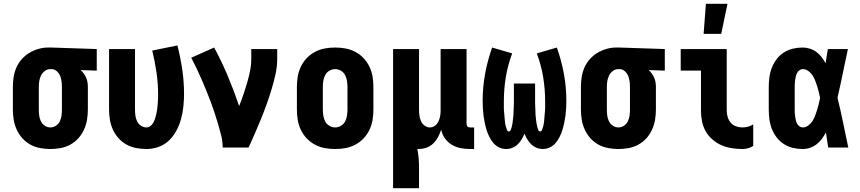

<svg xmlns="http://www.w3.org/2000/svg" viewBox="-20 -779 4540 1014"><path d="M246 8Q219 8 192 3Q165 -2 141 -15Q117 -28 98.5 -48.5Q80 -69 68.5 -94Q57 -119 52.5 -146Q48 -173 48 -200V-320Q48 -346 52 -372Q56 -398 66.5 -422Q77 -446 94.5 -466Q112 -486 134.5 -499.5Q157 -513 182.5 -520.5Q208 -528 234 -528H250L491 -520V-406L406 -409Q415 -401 422.5 -390.5Q430 -380 435 -368.5Q440 -357 442 -344.5Q444 -332 444 -320V-200Q444 -173 439.5 -146Q435 -119 423.5 -94Q412 -69 393.5 -48.5Q375 -28 351 -15Q327 -2 300 3Q273 8 246 8ZM246 -106Q262 -106 275.5 -115Q289 -124 296 -138.5Q303 -153 305 -168.5Q307 -184 307 -200V-320Q307 -335 305 -350Q303 -365 297.5 -378.5Q292 -392 280.5 -402.5Q269 -413 254 -414H246Q230 -414 217 -404.5Q204 -395 197 -381Q190 -367 187.5 -351.5Q185 -336 185 -320V-200Q185 -184 187 -168.5Q189 -153 196 -138.5Q203 -124 216.5 -115Q230 -106 246 -106Z M754 8Q727 8 700 3Q673 -2 649 -15Q625 -28 606.5 -48.5Q588 -69 576.5 -94Q565 -119 560.5 -146Q556 -173 556 -200V-520H693V-200Q693 -184 695 -168.5Q697 -153 704 -138.5Q711 -124 724.5 -115Q738 -106 754 -106Q766 -106 776 -114.5Q786 -123 791.5 -134.5Q797 -146 800.5 -157.5Q804 -169 806.5 -181Q809 -193 810.5 -205.5Q812 -218 813 -230.5Q814 -243 814.5 -255Q815 -267 815 -280Q815 -338 806.5 -396.5Q798 -455 784 -512L917 -539Q933 -476 942.5 -412Q952 -348 952 -283Q952 -250 948.5 -217Q945 -184 936.5 -152Q928 -120 912.5 -90.5Q897 -61 873.5 -38Q850 -15 818.5 -3.5Q787 8 754 8Z M1156 0Q1156 -32 1148.5 -62.5Q1141 -93 1132 -123.5Q1123 -154 1113 -184Q1103 -214 1092 -243.5Q1081 -273 1069 -302Q1057 -331 1044.5 -360Q1032 -389 1018.5 -417.5Q1005 -446 990 -474L1111 -528Q1151 -454 1183.5 -376.5Q1216 -299 1243 -219Q1255 -249 1265.5 -279.5Q1276 -310 1285 -341Q1294 -372 1300.5 -404Q1307 -436 1307 -468V-520H1444V-468Q1444 -427 1435 -386.5Q1426 -346 1414 -306.5Q1402 -267 1388 -228Q1374 -189 1358.5 -151Q1343 -113 1326.5 -75Q1310 -37 1293 0Z M1750 8Q1722 8 1695 3Q1668 -2 1643.5 -15Q1619 -28 1600 -48Q1581 -68 1569 -93Q1557 -118 1552.5 -145Q1548 -172 1548 -200V-320Q1548 -348 1552.5 -375Q1557 -402 1569 -427Q1581 -452 1600 -472Q1619 -492 1643.5 -505Q1668 -518 1695 -523Q1722 -528 1750 -528Q1778 -528 1805 -523Q1832 -518 1856.5 -505Q1881 -492 1900 -472Q1919 -452 1931 -427Q1943 -402 1947.5 -375Q1952 -348 1952 -320V-200Q1952 -172 1947.5 -145Q1943 -118 1931 -93Q1919 -68 1900 -48Q1881 -28 1856.5 -15Q1832 -2 1805 3Q1778 8 1750 8ZM1750 -106Q1766 -106 1780.5 -114.5Q1795 -123 1802.5 -137.5Q1810 -152 1812.5 -168Q1815 -184 1815 -200V-320Q1815 -336 1812.5 -352Q1810 -368 1802.5 -382.5Q1795 -397 1780.5 -405.5Q1766 -414 1750 -414Q1734 -414 1719.5 -405.5Q1705 -397 1697.5 -382.5Q1690 -368 1687.5 -352Q1685 -336 1685 -320V-200Q1685 -184 1687.5 -168Q1690 -152 1697.5 -137.5Q1705 -123 1719.5 -114.5Q1734 -106 1750 -106Z M2056 215V-520H2193V-200Q2193 -185 2195 -169.5Q2197 -154 2203 -140Q2209 -126 2222 -116Q2235 -106 2250 -106Q2265 -106 2277 -115Q2289 -124 2295.5 -137.5Q2302 -151 2304.5 -165.5Q2307 -180 2307 -195V-520H2444V-126Q2444 -122 2445 -118Q2446 -114 2449 -111Q2452 -108 2456 -107Q2460 -106 2464 -106H2484V8H2464Q2439 8 2414 3.5Q2389 -1 2367 -14Q2345 -27 2330 -48Q2315 -69 2310 -94Q2303 -73 2293 -54.5Q2283 -36 2267.5 -21Q2252 -6 2231.5 1Q2211 8 2190 8H2184Q2189 32 2191 57Q2193 82 2193 107V215Z M2653 8Q2634 8 2616 -0.5Q2598 -9 2585.5 -24Q2573 -39 2564 -57Q2555 -75 2549.5 -93.5Q2544 -112 2540 -131Q2536 -150 2533.5 -169.5Q2531 -189 2530 -208.5Q2529 -228 2529 -247Q2529 -319 2542 -389.5Q2555 -460 2579 -528L2685 -497Q2662 -436 2651.5 -372.5Q2641 -309 2641 -245Q2641 -239 2641 -233Q2641 -227 2641 -221Q2641 -215 2641 -209Q2641 -203 2641.5 -197Q2642 -191 2642.5 -185Q2643 -179 2643.5 -173.5Q2644 -168 2644.5 -162Q2645 -156 2645.5 -150Q2646 -144 2646.5 -138Q2647 -132 2648 -126Q2649 -120 2650.5 -114.5Q2652 -109 2654 -103Q2656 -97 2658.5 -91Q2661 -85 2667 -85Q2674 -85 2677 -92Q2680 -99 2681.5 -105Q2683 -111 2684.5 -117.5Q2686 -124 2687 -130.5Q2688 -137 2688.5 -143.5Q2689 -150 2690 -156.5Q2691 -163 2691.5 -169.5Q2692 -176 2692 -182.5Q2692 -189 2692.5 -195.5Q2693 -202 2693 -208.5Q2693 -215 2693.5 -221.5Q2694 -228 2694 -234.5Q2694 -241 2694 -247.5Q2694 -254 2694 -260V-338H2806V-260Q2806 -254 2806 -247.5Q2806 -241 2806 -234.5Q2806 -228 2806.5 -221.5Q2807 -215 2807 -208.5Q2807 -202 2807.5 -195.5Q2808 -189 2808 -182.5Q2808 -176 2808.5 -169.5Q2809 -163 2810 -156.5Q2811 -150 2811.5 -143.5Q2812 -137 2813 -130.5Q2814 -124 2815.5 -117.5Q2817 -111 2818.5 -105Q2820 -99 2823 -92Q2826 -85 2833 -85Q2839 -85 2841.5 -91Q2844 -97 2846 -103Q2848 -109 2849.5 -114.5Q2851 -120 2852 -126Q2853 -132 2853.5 -138Q2854 -144 2854.5 -150Q2855 -156 2855.5 -162Q2856 -168 2856.5 -173.5Q2857 -179 2857.5 -185Q2858 -191 2858.5 -197Q2859 -203 2859 -209Q2859 -215 2859 -221Q2859 -227 2859 -233Q2859 -239 2859 -245Q2859 -309 2848.5 -372.5Q2838 -436 2815 -497L2921 -528Q2945 -460 2958 -389.5Q2971 -319 2971 -247Q2971 -228 2970 -208.5Q2969 -189 2966.5 -169.5Q2964 -150 2960 -131Q2956 -112 2950.5 -93.5Q2945 -75 2936 -57Q2927 -39 2914.5 -24Q2902 -9 2884 -0.5Q2866 8 2847 8Q2830 8 2814 1.5Q2798 -5 2786 -16.5Q2774 -28 2765 -43Q2756 -58 2750 -73Q2744 -58 2735 -43Q2726 -28 2714 -16.5Q2702 -5 2686 1.5Q2670 8 2653 8Z M3246 8Q3219 8 3192 3Q3165 -2 3141 -15Q3117 -28 3098.5 -48.5Q3080 -69 3068.5 -94Q3057 -119 3052.5 -146Q3048 -173 3048 -200V-320Q3048 -346 3052 -372Q3056 -398 3066.5 -422Q3077 -446 3094.5 -466Q3112 -486 3134.5 -499.5Q3157 -513 3182.5 -520.5Q3208 -528 3234 -528H3250L3491 -520V-406L3406 -409Q3415 -401 3422.5 -390.5Q3430 -380 3435 -368.5Q3440 -357 3442 -344.5Q3444 -332 3444 -320V-200Q3444 -173 3439.5 -146Q3435 -119 3423.5 -94Q3412 -69 3393.5 -48.5Q3375 -28 3351 -15Q3327 -2 3300 3Q3273 8 3246 8ZM3246 -106Q3262 -106 3275.5 -115Q3289 -124 3296 -138.5Q3303 -153 3305 -168.5Q3307 -184 3307 -200V-320Q3307 -335 3305 -350Q3303 -365 3297.5 -378.5Q3292 -392 3280.5 -402.5Q3269 -413 3254 -414H3246Q3230 -414 3217 -404.5Q3204 -395 3197 -381Q3190 -367 3187.5 -351.5Q3185 -336 3185 -320V-200Q3185 -184 3187 -168.5Q3189 -153 3196 -138.5Q3203 -124 3216.5 -115Q3230 -106 3246 -106Z M3901 8Q3873 8 3844.5 3.5Q3816 -1 3790.5 -12Q3765 -23 3743 -42Q3721 -61 3707 -85.5Q3693 -110 3687.5 -138.5Q3682 -167 3682 -195V-406H3575V-520H3818V-195Q3818 -178 3823 -161Q3828 -144 3839 -131Q3850 -118 3867 -112Q3884 -106 3901 -106Q3916 -106 3930.5 -110Q3945 -114 3958 -122V-8Q3945 0 3930.5 4Q3916 8 3901 8ZM3696 -600 3708 -759H3822L3789 -600Z M4219 8Q4193 8 4167.5 2Q4142 -4 4120 -18Q4098 -32 4082 -53Q4066 -74 4056.5 -98Q4047 -122 4043.5 -148Q4040 -174 4040 -200V-320Q4040 -346 4043.5 -372Q4047 -398 4056.5 -422Q4066 -446 4082 -467Q4098 -488 4120 -502Q4142 -516 4167.5 -522Q4193 -528 4219 -528Q4238 -528 4257 -522Q4276 -516 4291.5 -504.5Q4307 -493 4319 -477.5Q4331 -462 4340 -445Q4343 -464 4346 -482.5Q4349 -501 4352 -520H4458Q4444 -456 4431 -391.5Q4418 -327 4403 -263Q4419 -198 4432.5 -132Q4446 -66 4460 0H4354Q4351 -20 4348 -39.5Q4345 -59 4342 -79Q4332 -61 4320 -45Q4308 -29 4292.5 -17Q4277 -5 4258 1.5Q4239 8 4219 8ZM4219 -106Q4235 -106 4248.5 -116Q4262 -126 4271 -140Q4280 -154 4285.5 -169.5Q4291 -185 4296 -200.5Q4301 -216 4304.5 -231.5Q4308 -247 4311 -263Q4308 -279 4304 -294Q4300 -309 4295.5 -324Q4291 -339 4285 -354Q4279 -369 4270.5 -382Q4262 -395 4248.5 -404.5Q4235 -414 4219 -414Q4210 -414 4202 -408Q4194 -402 4189.5 -393.5Q4185 -385 4183 -376Q4181 -367 4179.5 -357.5Q4178 -348 4177.5 -338.5Q4177 -329 4177 -320V-200Q4177 -191 4177.5 -181.5Q4178 -172 4179.5 -162.5Q4181 -153 4183 -144Q4185 -135 4189.5 -126.5Q4194 -118 4202 -112Q4210 -106 4219 -106Z"/></svg>

Font: Iosevka Term Curly Heavy
Style: Regular
Weight: 900
Designer: Belleve Invis
Foundry: Belleve Invis
Version: Version 32.3.0